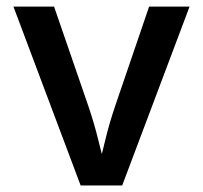

<svg xmlns="http://www.w3.org/2000/svg" viewBox="-20 -566 620 586"><path d="M226.1 0 21 -545.9H145L250 -241.2Q267.6 -189.5 280.3 -137.5Q293 -85.4 306.6 -33.2H274.9Q288.6 -85.4 301 -137.5Q313.5 -189.5 331.1 -241.2L435.1 -545.9H558.6L353 0Z"/></svg>

Font: Inter
Style: 540
Weight: 540
Designer: Rasmus Andersson
Foundry: rsms
Version: Version 4.001;git-66647c0bb